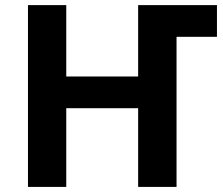

<svg xmlns="http://www.w3.org/2000/svg" viewBox="-20 -734 874 754"><path d="M89.8 -713.9H240.2V-433.6H522.5V-713.9H832V-589.4H673.3V0H522.5V-309.1H240.2V0H89.8Z"/></svg>

Font: Viking Open Sans
Style: Bold
Weight: 700
Foundry: Ascender Corporation
Version: Version 2.001